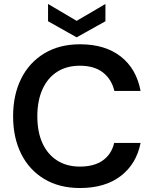

<svg xmlns="http://www.w3.org/2000/svg" viewBox="-20 -935 773 967"><path d="M383 12Q279 12 203 -33.5Q127 -79 86.5 -160.5Q46 -242 46 -349Q46 -457 86.5 -538.5Q127 -620 203 -666Q279 -712 383 -712Q509 -712 588 -650.5Q667 -589 688 -477H556Q542 -536 498.5 -570Q455 -604 382 -604Q316 -604 268 -573.5Q220 -543 194 -485.5Q168 -428 168 -349Q168 -270 194 -213.5Q220 -157 268 -126.5Q316 -96 382 -96Q455 -96 498.5 -127.5Q542 -159 555 -215H688Q667 -109 588 -48.5Q509 12 383 12ZM366 -747 222 -828V-915L366 -830L511 -915V-828Z"/></svg>

Font: DM Sans 20pt SemiBold
Style: Regular
Weight: 600
Version: Version 4.004;gftools[0.9.30]